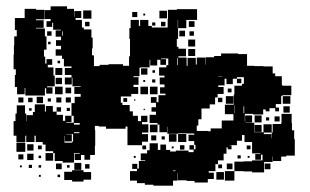

<svg xmlns="http://www.w3.org/2000/svg" viewBox="-20 -557 980 607"><path d="M60 -107H32V-128H23V-174H29V-198H33V-224H59V-198H63V-174H64V-193H84V-203H90V-227H122V-204H125V-222H147V-204H159V-218H173V-204H159V-194H179V-175H186V-191H206V-171H190V-169H213V-191H206V-231H232H216V-251H235V-260H215V-282H235V-284H209V-311H207V-290H185V-312H206V-320H185V-342H206V-347H182V-371H176V-381H156V-401H173V-412H157V-430H173V-441H156V-461H173V-463H148V-485H145V-472H127V-490H140V-497H122V-525H140V-537H192V-529H214V-504H215V-522H237V-500H219V-494H239V-470H245V-464H269V-438H273V-404H271V-382H277V-352V-348H295V-352H323V-354H369V-349H388V-379H391V-406V-434H389V-468H393V-494H419V-475H423V-494H449V-475H460V-470H485H510V-497H511V-526H539V-528H569H603V-494H569V-468H543V-434H539V-409H544V-375H570V-349H573V-374H599V-353H602V-375H630V-353H631V-376H657V-380H679V-388H733V-386H761V-349H784V-348H813V-347H842V-325H850V-316H871V-288H873V-286H901V-256H873V-254H869V-228H852V-217H862V-205H850V-215H832V-205H820V-211H812V-195H780V-211V-197H754V-172H755V-192H777V-170H757V-169H784V-139H813V-164H839V-138H842V-165H869V-168H870V-197H902V-168H903V-145H910V-117H912V-65H885V-62H869V-48H843V-62H842V-45H815V-12H777V-15H750V-16H721V-46H750V-47H777V-50H810V-68H805V-52H787V-70H803V-72H777V-108H753V-130H731H745V-112H729V-98H706V-97H712V-85H700V-91H696V-71H687V-50H669V-38H661V-16H640V-11H656V9H637V20H595V15H570V13H542V-10H541V14H527V30H465V27H438V22H413V14H391V-16H413V-23H398V-39H414V-24H419V-48H439V-50H425V-72H445V-82H453V-104H479V-83H487V-100H505V-83H518V-78H536V-81H576V-76H592V-84H579V-98H593V-85H598V-99H594V-111H576V-131H594V-135H570V-136H543V-134H509V-156H508V-139H484V-163H501H478V-168H453V-194H473V-232H457V-250H475V-234H481V-256H503V-261H486V-281H500V-290H485V-312H500V-318H483V-344H506V-351H512V-372H489V-370H505V-352H487V-368H477V-350H455V-368H453V-344H424V-343H421V-316H402V-313H418V-289H402V-282H417V-260H395V-252H362V-232H367V-225H390V-205H400V-191H416V-174H426V-191H446V-171H429V-164H449V-138H429V-133H448V-109H429V-98H383V-128V-157H377V-150H315V-157H292V-159H280V-146H281V-96H280V-67H265V-52H247V-67H236V-51H216V-71H232V-73H214V-43H178V-48H153V-73H148V-79H124V-100H115V-108H93V-128H89V-108H63V-128H60ZM58 -259H34V-282H27V-320H30V-338H23V-384H24V-413H25V-442H33V-462H27V-500H58V-529H94V-526H121V-496H94V-493H118V-469H94V-467H122V-442H127V-400H119V-378H103H123V-356H127V-370H145V-352H131V-344H149V-318H131H153V-284H129V-281H146V-261H126V-278H122V-255H90H60V-279H58ZM269 -498H243V-524H269ZM508 -499H484V-523H508ZM414 -503H398V-519H414ZM439 -508H433V-514H439ZM543 -468V-494H542V-468ZM595 -472H577V-490H595ZM263 -474H249V-488H263ZM503 -474H489V-488H503ZM471 -476H461V-486H471ZM565 -442H547V-460H565ZM178 -444V-458H176V-444ZM143 -444H129V-458H143ZM593 -444H579V-458H593ZM597 -410H575V-432H597ZM140 -417H132V-425H140ZM568 -379H544V-403H568ZM597 -380H575V-402H597ZM542 -351V-373H540V-351ZM170 -357H162V-365H170ZM177 -320H155V-342H177ZM446 -321H426V-341H446ZM470 -327H462V-335H470ZM670 -315H683V-316H670ZM607 -160H602V-143H638V-142H646V-151H681V-176H718V-196H691V-226H719V-258H721V-286H745V-292H751V-313H748H729V-308H743V-294H729V-308H716V-291H696V-308H690V-287H670V-282H687V-260H668V-249H660V-227H643V-214H617V-180H607ZM176 -291H156V-311H176ZM471 -296H461V-306H471ZM439 -298H433V-304H439ZM448 -259H424V-283H448ZM478 -259H454V-283H478ZM178 -259H154V-283H178ZM205 -262H187V-280H205ZM712 -265H700V-277H712ZM898 -229H874V-253H898ZM718 -229H694V-253H718ZM116 -231H96V-251H116ZM204 -233H188V-249H204ZM174 -233H158V-249H174ZM54 -233H38V-249H54ZM83 -234H69V-248H83ZM683 -234H669V-248H683ZM382 -235H370V-247H382ZM141 -236H131V-246H141ZM408 -239H404V-243H408ZM722 -199V-224H721V-199ZM896 -201H876V-221H896ZM752 -199V-221H750V-199ZM473 -204H459V-218H473ZM201 -206H191V-216H201ZM80 -207H72V-215H80ZM438 -209H434V-213H438ZM807 -170H785V-192H807ZM864 -173H848V-189H864ZM831 -176H821V-186H831ZM214 -163H232V-168H214V-136H231V-139H214ZM478 -139H454V-163H478ZM807 -140H785V-162H807ZM838 -133V-120H839V-138H814V-133ZM569 -108H543V-134H569ZM207 -110H185V-127H184V-106H208V-109H211V-133H190V-132H207ZM538 -109H514V-133H538ZM474 -113H458V-129H474ZM501 -116H491V-126H501ZM60 -77H32V-105H60ZM86 -81H66V-101H86ZM563 -84H549V-98H563ZM112 -85H100V-97H112ZM442 -85H430V-97H442ZM772 -85H760V-97H772ZM529 -88H523V-94H529ZM148 -49H124V-73H148ZM86 -51H66V-71H86ZM54 -53H38V-69H54ZM741 -56H731V-66H741ZM110 -57H102V-65H110ZM769 -58H763V-64H769ZM409 -58H403V-64H409ZM237 -20H215V-42H237ZM835 -22H817V-40H835ZM715 -22H697V-40H715ZM175 -22H157V-40H175ZM263 -24H249V-38H263ZM682 -25H670V-37H682ZM81 -26H71V-36H81ZM110 -27H102V-35H110ZM200 -27H192V-35H200ZM49 -28H43V-34H49ZM244 17H208V12H183V-14H208V-19H244ZM527 -16H535V-18H527ZM721 14H691V-16H721ZM268 11H244V-13H268ZM688 11H664V-13H688ZM170 3H162V-5H170ZM109 2H103V-4H109Z"/></svg>

Font: Rubik Storm
Style: Regular
Weight: 400
Designer: Hubert and Fischer, NaN
Foundry: Hubert and Fischer, NaN
Version: Version 2.201